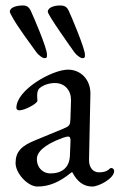

<svg xmlns="http://www.w3.org/2000/svg" viewBox="-20 -669 439 703"><path d="M143 -456C152 -456 152 -460 152 -469C152 -494 104 -605 92 -631C87 -641 79 -649 65 -649C40 -649 16 -642 16 -626C16 -623 20 -616 26 -605C45 -570 93 -506 113 -478C120 -468 135 -456 143 -456ZM282 -456C291 -456 291 -460 291 -469C291 -491 242 -608 231 -631C226 -641 219 -649 200 -649C179 -649 155 -642 155 -626C155 -614 240 -495 252 -478C259 -468 274 -456 282 -456ZM117 14C160 14 198 -2 242 -38H245C263 -3 287 14 318 14C341 14 398 -15 398 -43C398 -49 393 -54 387 -54C385 -54 383 -53 379 -49C370 -41 359 -38 342 -38C320 -38 305 -57 306 -85L311 -325C312 -376 277 -414 229 -414C172 -414 40 -341 40 -274C40 -269 44 -265 51 -265C71 -265 117 -290 117 -300L116 -318C116 -330 118 -341 126 -347C139 -358 161 -365 181 -365C219 -365 241 -336 240 -301L238 -237C237 -210 236 -208 210 -197L108 -155C59 -135 37 -114 37 -72C37 -35 81 14 117 14ZM164 -34C140 -34 115 -52 115 -87C115 -110 138 -138 209 -164C220 -168 226 -169 229 -169C237 -169 239 -163 238 -148L236 -99C234 -56 208 -34 164 -34Z"/></svg>

Font: EB Garamond
Style: Regular
Weight: 400
Designer: Georg Duffner and Octavio Pardo
Foundry: Georg Duffner
Version: Version 1.000;PS 001.000;hotconv 1.0.88;makeotf.lib2.5.64775